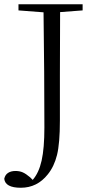

<svg xmlns="http://www.w3.org/2000/svg" viewBox="-30 -745 447 904"><path d="M359 -725V-696L253 -688L252 -390V-177Q252 -70 238.5 -15.5Q225 39 195 76Q145 139 68 139Q-5 139 -10 97Q-6 78 8 69Q22 60 43 60Q62 60 77 66.5Q92 73 112 90L124 102Q153 69 166 11Q179 -47 179 -145Q179 -399 175 -687L57 -696V-725Z"/></svg>

Font: GL-CurulMinamoto Light
Style: Regular
Weight: 300
Designer: Eunice (kana); Ryoko NISHIZUKA 西塚涼子 (ideographs); Frank Grießhammer (Latin, Greek & Cyrillic); Wenlong ZHANG
Foundry: Gutenberg Labo; Adobe
Version: Version 1.002